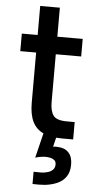

<svg xmlns="http://www.w3.org/2000/svg" viewBox="-61 -715 492 1002"><g transform="rotate(5 184.5 -214.0)"><path d="M285 0Q223 0 184 -17.5Q145 -35 126.5 -73Q108 -111 108 -172V-435H25V-527H108V-679H211V-527H344V-435H211V-185Q211 -138 228 -114.5Q245 -91 299 -91H340V0ZM214 249Q197 250 181 250.5Q165 251 149 250V186Q168 187 187.5 186.5Q207 186 223.5 181Q240 176 250 165.5Q260 155 260 138Q260 122 249.5 114.5Q239 107 226 105Q213 103 204 103Q193 103 177.5 105.5Q162 108 151 112L184 -23H256L239 47Q245 46 251 45.5Q257 45 263 46Q300 47 320.5 69Q341 91 341 132Q341 170 324 195Q307 220 278 232.5Q249 245 214 249Z"/></g></svg>

Font: Onest Medium
Style: Regular
Weight: 500
Designer: Dmitri Voloshin, Andrey Kudryavtsev
Foundry: Dmitri Voloshin, Andrey Kudryavtsev
Version: Version 1.000;gftools[0.9.33]